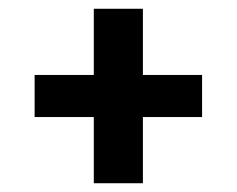

<svg xmlns="http://www.w3.org/2000/svg" viewBox="-20 -559 540 438"><path d="M194 -141V-292H59V-388H194V-539H306V-388H441V-292H306V-141Z"/></svg>

Font: Iosevka Web
Style: Bold
Weight: 700
Monospace: yes
Designer: Belleve Invis
Foundry: Belleve Invis
Version: Version 28.0.3; ttfautohint (v1.8.3)